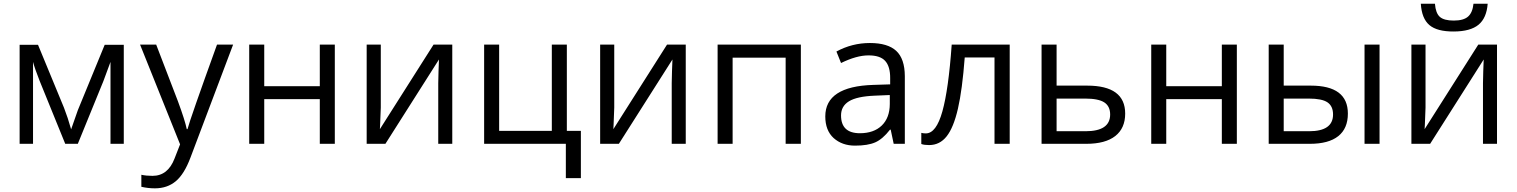

<svg xmlns="http://www.w3.org/2000/svg" viewBox="-20 -776 8184 1036"><path d="M647.9 -534.2V0H576.2V-441.9L538.1 -338.9L399.9 0H332L193.8 -339.8Q168 -405.3 158.2 -441.9V0H85.9V-534.2H185.1L325.2 -194.8Q346.2 -141.1 363.8 -78.1L399.9 -181.2L544.9 -534.2Z M815.9 240.2Q778.8 240.2 742.7 231.9V167Q769.5 172.9 802.7 172.9Q886.2 172.9 921.9 79.1L951.7 2.9L735.8 -535.2H822.8L939.9 -230Q978.5 -125.5 987.8 -79.1H991.7Q1005.4 -132.8 1150.9 -535.2H1237.8L1007.8 74.2Q974.1 164.1 928.2 202.1Q882.3 240.2 815.9 240.2Z M1405.8 -535.2V-311H1705.6V-535.2H1786.6V0H1705.6V-241.2H1405.8V0H1324.7V-535.2Z M2034.7 -535.2V-195.8L2031.2 -106.9L2029.8 -79.1L2319.3 -535.2H2420.4V0H2344.7V-327.1L2346.2 -391.6L2348.6 -455.1L2059.6 0H1958.5V-535.2Z M3114.3 185.1H3033.2V0H2592.3V-535.2H2673.3V-69.8H2957.5V-535.2H3038.6V-69.8H3114.3Z M3294.4 -535.2V-195.8L3291 -106.9L3289.6 -79.1L3579.1 -535.2H3680.2V0H3604.5V-327.1L3606 -391.6L3608.4 -455.1L3319.3 0H3218.3V-535.2Z M3933.1 0H3852.1V-535.2H4301.3V0H4219.2V-464.8H3933.1Z M4619.1 -57.1Q4694.8 -57.1 4737.8 -98.6Q4780.8 -140.1 4781.2 -214.8V-263.2L4700.2 -259.8Q4604 -255.9 4561 -229.5Q4518.1 -203.1 4518.1 -153.3Q4518.1 -57.6 4619.1 -57.1ZM4862.3 -365.2V0H4802.2L4786.1 -76.2H4782.2Q4742.7 -25.4 4702.6 -7.8Q4662.6 9.8 4593.3 9.8Q4523.9 9.8 4478 -31.2Q4433.1 -72.3 4433.1 -147.9Q4433.1 -310.1 4692.4 -317.9L4783.2 -320.8V-354Q4783.7 -417 4756.3 -447.3Q4729 -477.5 4665.5 -477.1Q4602.1 -477.1 4518.1 -436L4493.2 -498Q4577.6 -543.9 4673.8 -543.9Q4770 -543.9 4815.9 -501.5Q4861.8 -459 4862.3 -365.2Z M5428.2 0H5346.2V-465.8H5185.5Q5172.4 -292 5148.9 -189.9Q5125.5 -87.9 5088.1 -40.5Q5050.8 6.8 4993.2 6.8Q4966.8 6.8 4951.2 1V-59.1Q4961.9 -56.2 4975.6 -56.2Q5031.7 -56.2 5064.9 -174.8Q5098.1 -293.5 5115.2 -535.2H5428.2Z M5837.4 -67.9Q5970.2 -67.9 5970.2 -158.2Q5970.2 -202.6 5938.7 -223.4Q5907.2 -244.1 5835 -244.1H5681.2V-67.9ZM5681.2 -314H5846.2Q6051.3 -314 6051.3 -163.1Q6051.3 -84 5997.8 -42Q5944.3 0 5841.3 0H5600.1V-535.2H5681.2Z M6272.9 -535.2V-311H6572.8V-535.2H6653.8V0H6572.8V-241.2H6272.9V0H6191.9V-535.2Z M6906.7 -244.1V-67.9H7043.9Q7172.9 -67.9 7172.9 -158.2Q7172.9 -203.1 7143.1 -223.6Q7113.3 -244.1 7041.5 -244.1ZM7423.8 0H7342.8V-535.2H7423.8ZM7052.7 -314Q7252.9 -314 7252.9 -163.1Q7252.9 -82.5 7200.9 -41.3Q7148.9 0 7047.9 0H6825.7V-535.2H6906.7V-314Z M7671.9 -535.2V-195.8L7668.5 -106.9L7667 -79.1L7956.5 -535.2H8057.6V0H7981.9V-327.1L7983.4 -391.6L7985.8 -455.1L7696.8 0H7595.7V-535.2ZM7646.5 -755.9H7722.7Q7726.6 -705.1 7749 -685.1Q7771.5 -665 7824.2 -665Q7877 -665 7901.4 -686.5Q7925.8 -708 7930.7 -755.9H8007.3Q8001.5 -678.7 7958 -642.6Q7914.1 -606.4 7824.2 -606Q7734.4 -605.5 7692.9 -640.6Q7651.4 -675.8 7646.5 -755.9Z"/></svg>

Font: OpenSans-Regular
Style: Regular
Weight: 400
Foundry: Ascender Corporation
Version: Version 1.10